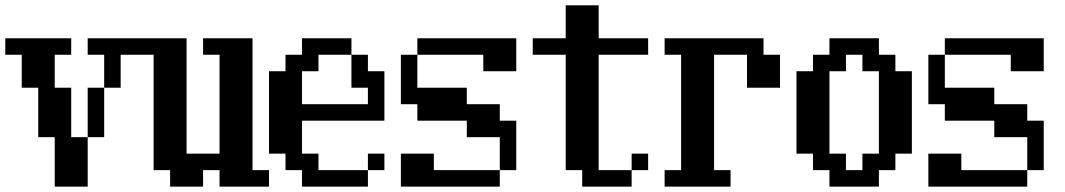

<svg xmlns="http://www.w3.org/2000/svg" viewBox="-20 -692 4040 728"><path d="M312.5 -484.4V-546.9H500V-484.4H437.5V-359.4H375V-484.4ZM0 -484.4V-546.9H250V-484.4H187.5V-359.4H250V-171.9H312.5V15.6H187.5V-171.9H125V-359.4H62.5V-484.4ZM375 -359.4V-171.9H312.5V-359.4Z M500 -484.4V-546.9H687.5V-109.4H812.5V-484.4H750V-546.9H937.5V-46.9H1000V15.6H812.5V-46.9H750V15.6H625V-46.9H562.5V-484.4Z M1000 -109.4V-421.9H1062.5V-484.4H1125V-546.9H1312.5V-484.4H1375V-421.9H1437.5V-234.4H1125V-109.4H1187.5V-46.9H1375V15.6H1125V-46.9H1062.5V-109.4ZM1375 -46.9V-109.4H1437.5V-46.9ZM1312.5 -484.4H1187.5V-421.9H1125V-296.9H1375V-359.4H1312.5Z M1500 -296.9V-484.4H1562.5V-359.4H1750V-296.9H1875V-234.4H1937.5V-46.9H1875V-171.9H1750V-234.4H1562.5V-296.9ZM1500 15.6V-109.4H1625V-46.9H1875V15.6ZM1562.5 -484.4V-546.9H1937.5V-421.9H1812.5V-484.4Z M2000 -484.4V-546.9H2125V-671.9H2250V-546.9H2437.5V-484.4H2250V-46.9H2375V15.6H2187.5V-46.9H2125V-484.4ZM2375 -46.9V-109.4H2437.5V-46.9Z M2500 15.6V-46.9H2562.5V-484.4H2500V-546.9H2875V-484.4H2937.5V-359.4H2812.5V-484.4H2687.5V-46.9H2750V15.6Z M3125 -109.4H3187.5V-46.9H3250V-109.4H3312.5V-421.9H3250V-484.4H3187.5V-421.9H3125ZM3000 -109.4V-421.9H3062.5V-484.4H3125V-546.9H3312.5V-484.4H3375V-421.9H3437.5V-109.4H3375V-46.9H3312.5V15.6H3125V-46.9H3062.5V-109.4Z M3500 -296.9V-484.4H3562.5V-359.4H3750V-296.9H3875V-234.4H3937.5V-46.9H3875V-171.9H3750V-234.4H3562.5V-296.9ZM3500 15.6V-109.4H3625V-46.9H3875V15.6ZM3562.5 -484.4V-546.9H3937.5V-421.9H3812.5V-484.4Z"/></svg>

Font: KH Dot Dougenzaka 16
Style: Regular
Weight: 400
Designer: Original version for X68000 by Keitarou Hiraki (http://hp.vector.co.jp/authors/VA000874/) / TrueType conversion by Homem
Version: Version 1.00.20150527